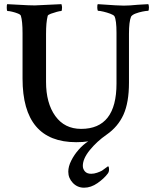

<svg xmlns="http://www.w3.org/2000/svg" viewBox="-20 -666 744 902"><path d="M375 215.8Q343.8 215.8 322.3 193.4Q300.8 170.9 300.8 140.6Q300.8 116.2 314.5 88.9Q328.1 61.5 349.6 37.1Q371.1 12.7 394.5 -2Q382.8 0 368.7 1Q354.5 2 337.9 2Q85.9 2 85.9 -296.9V-509.8Q85.9 -566.4 78.1 -591.8Q76.2 -597.7 64 -602.5Q51.8 -607.4 37.6 -610.8Q23.4 -614.3 15.6 -614.3Q11.7 -614.3 11.7 -628.9Q11.7 -644.5 13.7 -646.5L68.4 -643.6Q117.2 -640.6 143.6 -640.6L268.6 -646.5Q271.5 -637.7 271.5 -630.9Q271.5 -614.3 267.6 -614.3Q261.7 -614.3 247.1 -610.4Q232.4 -606.4 219.2 -601.6Q206.1 -596.7 204.1 -591.8Q200.2 -576.2 198.2 -555.2Q196.3 -534.2 196.3 -505.9V-281.2Q196.3 -181.6 239.7 -121.1Q283.2 -60.5 361.3 -60.5Q527.3 -60.5 527.3 -273.4V-511.7Q527.3 -571.3 517.6 -589.8Q513.7 -595.7 498 -601.6Q482.4 -607.4 465.8 -611.3Q449.2 -615.2 441.4 -615.2Q437.5 -615.2 437 -628.9Q436.5 -642.6 439.5 -646.5Q491.2 -642.6 522 -641.1Q552.7 -639.6 561.5 -639.6Q574.2 -639.6 590.8 -640.6Q607.4 -641.6 627 -643.6Q667 -646.5 676.8 -646.5Q679.7 -640.6 679.7 -630.9Q679.7 -615.2 675.8 -615.2Q667 -615.2 649.9 -611.8Q632.8 -608.4 617.2 -602.5Q601.6 -596.7 595.7 -587.9Q585.9 -564.5 585.9 -506.8V-277.3Q585.9 -184.6 560.1 -127.4Q534.2 -70.3 480.5 -33.2Q435.5 -2 402.3 38.6Q369.1 79.1 369.1 113.3Q369.1 127.9 378.9 139.2Q388.7 150.4 408.2 150.4Q421.9 150.4 436 145.5Q450.2 140.6 459 135.7L487.3 115.2Q492.2 115.2 492.2 130.9Q492.2 141.6 486.3 149.4Q468.8 172.9 438 194.3Q407.2 215.8 375 215.8Z"/></svg>

Font: Crimson Text SemiBold
Style: Regular
Weight: 600
Designer: Sebastian Kosch
Foundry: Sebastian Kosch
Version: Version 1.100; ttfautohint (v1.8.4)